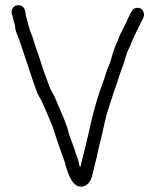

<svg xmlns="http://www.w3.org/2000/svg" viewBox="-20 -692 589 727"><path d="M45 -672C38 -671 33 -668 29 -662C25 -656 23 -649 24 -642C31 -615 35 -601 36 -598C37 -595 37 -590 38 -583C39 -576 43 -567 48 -554C53 -541 62 -515 75 -475L100 -400C113 -360 123 -334 130 -323C137 -312 144 -296 152 -277C160 -258 166 -244 170 -235C179 -214 185 -198 188 -186C191 -174 197 -159 203 -141C209 -123 215 -109 218 -98C220 -92 222 -87 224 -82C226 -77 227 -72 228 -67C242 -17 259 10 279 14C290 16 300 14 309 7C318 0 326 -12 330 -30L339 -68C344 -87 348 -104 351 -119C354 -134 358 -150 362 -165C366 -180 370 -198 375 -222C380 -246 386 -268 393 -288C400 -308 405 -326 409 -338C413 -350 417 -361 421 -372C425 -383 428 -393 431 -403C434 -413 438 -423 443 -436C448 -449 452 -461 455 -473C458 -485 462 -497 467 -506C472 -515 475 -523 478 -531C481 -539 485 -549 492 -563L500 -579C502 -584 506 -590 509 -597C512 -604 516 -611 521 -621C526 -631 526 -639 524 -645C522 -651 518 -657 512 -660C506 -663 499 -663 492 -661C485 -659 481 -654 478 -648L473 -639C470 -632 466 -626 463 -619C460 -612 458 -606 456 -603L447 -585C439 -570 433 -558 430 -549C428 -543 425 -535 420 -525C415 -515 411 -502 406 -486C401 -470 398 -457 394 -448C390 -439 386 -430 383 -420C380 -410 377 -400 373 -389C353 -336 336 -280 323 -221C318 -199 311 -167 301 -127C291 -87 285 -64 284 -58C282 -62 280 -68 278 -77C276 -86 275 -92 272 -98C269 -104 267 -109 266 -114C265 -119 263 -126 260 -133C257 -140 255 -147 252 -155L243 -179C240 -187 238 -195 237 -202C230 -222 222 -244 212 -266C202 -288 196 -305 191 -316C186 -327 182 -336 178 -342C174 -348 169 -358 164 -373C159 -388 153 -402 148 -416L123 -492C119 -503 114 -516 110 -530C106 -544 102 -556 98 -565C94 -574 92 -580 91 -585L87 -599C86 -603 85 -609 82 -618C79 -627 77 -637 76 -647C75 -657 70 -664 64 -668C58 -672 52 -673 45 -672Z"/></svg>

Font: AppleStorm
Style: Rg
Weight: 400
Foundry: Cannot Into Space Fonts
Version: Version 1.01